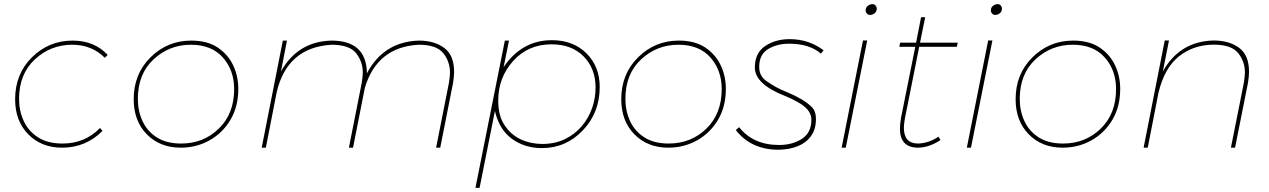

<svg xmlns="http://www.w3.org/2000/svg" viewBox="-20 -713 6128 927"><path d="M280 0Q180 0 116.5 -64.5Q53 -129 53 -234Q53 -356 134.5 -436.5Q216 -517 331 -517Q435 -517 500 -448L486 -434Q423 -497 329 -497Q224 -497 148 -426Q72 -355 72 -235Q72 -178 94.5 -129Q117 -80 163.5 -50Q210 -20 282 -20Q390 -20 463 -95L475 -81Q394 0 280 0Z M852.5 0Q752.5 0 689 -64.5Q625.5 -129 625.5 -234Q625.5 -356 707 -436.5Q788.5 -517 903.5 -517Q979 -517 1029 -485Q1080.5 -451 1105.5 -398.2Q1130.5 -345.5 1130.5 -284Q1130.5 -198 1092.5 -134.2Q1054.5 -70.5 991.2 -35.2Q928 0 852.5 0ZM854.5 -20Q962.5 -20 1036.5 -92Q1110.5 -164 1110.5 -283Q1110.5 -374 1056 -435.5Q1001.5 -497 901.5 -497Q797.5 -497 721.5 -426.5Q645.5 -356 645.5 -235Q645.5 -177.5 668 -128.5Q690.5 -79.5 737 -49.8Q783.5 -20 854.5 -20Z M2105.5 0H2085.5L2147.5 -313Q2152.5 -343 2152.5 -363Q2152.5 -416 2120 -456.5Q2087.5 -497 2001.5 -497Q1800.5 -486 1741.5 -289L1684.5 0H1664.5L1726.5 -313Q1731.5 -343 1731.5 -363Q1731.5 -416 1699 -456.5Q1666.5 -497 1580.5 -497Q1365.5 -484 1315.5 -266L1263.5 0H1243.5L1345.5 -517H1365.5L1336.5 -368Q1417.5 -513 1580.5 -517Q1749.5 -517 1751.5 -359Q1831.5 -511 2001.5 -517Q2077.5 -517 2125 -481.5Q2172.5 -446 2172.5 -366Q2172.5 -345 2167.5 -313Z M2295.5 194H2275.5L2417.5 -517H2437.5L2411.5 -389Q2499.5 -519 2644.5 -519Q2747.5 -519 2811.5 -455.5Q2875.5 -392 2875.5 -293Q2875.5 -169 2794 -83.5Q2712.5 2 2596.5 2Q2513.5 2 2452 -42.5Q2390.5 -87 2369.5 -177ZM2598.5 -18Q2659 -18 2706.5 -40.8Q2754 -63.5 2787.2 -102Q2820.5 -140.5 2838 -189.2Q2855.5 -238 2855.5 -290Q2855.5 -382 2798 -440.5Q2740.5 -499 2642.5 -499Q2530.5 -499 2458 -419Q2385.5 -339 2385.5 -227Q2385.5 -155.5 2415 -110Q2446.5 -62 2494.8 -40Q2543 -18 2598.5 -18Z M3206.5 0Q3106.5 0 3043 -64.5Q2979.5 -129 2979.5 -234Q2979.5 -356 3061 -436.5Q3142.5 -517 3257.5 -517Q3333 -517 3383 -485Q3434.5 -451 3459.5 -398.2Q3484.5 -345.5 3484.5 -284Q3484.5 -198 3446.5 -134.2Q3408.5 -70.5 3345.2 -35.2Q3282 0 3206.5 0ZM3208.5 -20Q3316.5 -20 3390.5 -92Q3464.5 -164 3464.5 -283Q3464.5 -374 3410 -435.5Q3355.5 -497 3255.5 -497Q3151.5 -497 3075.5 -426.5Q2999.5 -356 2999.5 -235Q2999.5 -177.5 3022 -128.5Q3044.5 -79.5 3091 -49.8Q3137.5 -20 3208.5 -20Z M3739.5 10Q3606.5 10 3532.5 -85L3548.5 -99Q3616.5 -13 3741.5 -13Q3805.5 -13 3851.5 -42.5Q3897.5 -72 3897.5 -135Q3897.5 -168 3868.5 -194.5Q3839.5 -221 3769.5 -250Q3624.5 -307 3624.5 -387Q3624.5 -457 3674 -490.5Q3723.5 -524 3792.5 -524Q3885.5 -524 3956.5 -470L3943.5 -454Q3888.5 -502 3789.5 -502Q3731.5 -502 3688.5 -476Q3645.5 -450 3645.5 -390Q3645.5 -345 3681.5 -321Q3726.5 -289 3777.5 -269Q3814.5 -254 3846.5 -235.5Q3878.5 -217 3899 -196.5Q3919.5 -176 3919.5 -139Q3919.5 -89.5 3896.2 -56.8Q3873 -24 3832.5 -7.5Q3792 9 3739.5 10Z M4181 -641Q4171 -641 4165.2 -647.8Q4159.5 -654.5 4159.5 -663Q4159.5 -677 4170 -685Q4180.5 -693 4192 -693Q4202 -693 4207.5 -686.2Q4213 -679.5 4213 -671Q4213 -657 4202.8 -649Q4192.5 -641 4181 -641ZM4063.5 0H4043.5L4146.5 -517.5H4167Z M4413 0Q4325 0 4325 -92Q4325 -111 4330 -143L4399 -487H4322L4326 -507H4403L4427 -630H4447L4422 -507H4604L4600 -487H4418L4349 -141Q4344 -113 4344 -96Q4344 -20 4413 -20Q4465 -22 4511 -53L4521 -37Q4467 -1 4413 0Z M4785.5 -641Q4775.5 -641 4769.8 -647.8Q4764 -654.5 4764 -663Q4764 -677 4774.5 -685Q4785 -693 4796.5 -693Q4806.5 -693 4812 -686.2Q4817.5 -679.5 4817.5 -671Q4817.5 -657 4807.2 -649Q4797 -641 4785.5 -641ZM4668 0H4648L4751 -517.5H4771.5Z M5110.5 0Q5010.5 0 4947 -64.5Q4883.5 -129 4883.5 -234Q4883.5 -356 4965 -436.5Q5046.5 -517 5161.5 -517Q5237 -517 5287 -485Q5338.5 -451 5363.5 -398.2Q5388.5 -345.5 5388.5 -284Q5388.5 -198 5350.5 -134.2Q5312.5 -70.5 5249.2 -35.2Q5186 0 5110.5 0ZM5112.5 -20Q5220.5 -20 5294.5 -92Q5368.5 -164 5368.5 -283Q5368.5 -374 5314 -435.5Q5259.5 -497 5159.5 -497Q5055.5 -497 4979.5 -426.5Q4903.5 -356 4903.5 -235Q4903.5 -177.5 4926 -128.5Q4948.5 -79.5 4995 -49.8Q5041.5 -20 5112.5 -20Z M5943 0H5923L5985.5 -313.5Q5990.5 -343.5 5990.5 -363.5Q5990.5 -416.5 5957.8 -457Q5925 -497.5 5839 -497.5Q5742 -496.5 5672.2 -441Q5602.5 -385.5 5573.5 -266.5L5521.5 0H5501.5L5603.5 -517.5H5624L5594.5 -368.5Q5676 -513.5 5839 -517.5Q5915 -517.5 5962.8 -482Q6010.5 -446.5 6010.5 -366.5Q6010.5 -345.5 6005.5 -313.5Z"/></svg>

Font: Argentum Sans Thin
Style: Italic
Weight: 100
Italic angle: -11°
Designer: Julieta Ulanovsky (font), Cristiano Sobral (main changes and remaster)
Foundry: Julieta Ulanovsky (font), Cristiano Sobral (main changes and remaster)
Version: Version 2.007;June 15, 2022;FontCreator 14.0.0.2814 64-bit; 